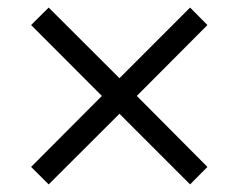

<svg xmlns="http://www.w3.org/2000/svg" viewBox="-20 -611 626 503"><path d="M61.5 -173.7 246.9 -359.7 61.5 -545.4 107.5 -591.2 293 -406.1 478 -591.2 523.4 -545.4 338.4 -359.7 523.4 -173.7 478 -127.9 293 -313 107.5 -127.9Z"/></svg>

Font: Min Sans VF VF
Style: Regular
Weight: 400
Designer: Jinseong-Kim, NotoSansCJK, Nunito
Foundry: Jinseong-Kim
Version: Version 1.420;Glyphs 3.1.2 (3151)